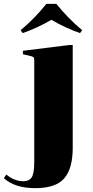

<svg xmlns="http://www.w3.org/2000/svg" viewBox="-73 -738 481 998"><path d="M354 -581 343 -566Q270 -591 194 -635Q118 -591 45 -566L34 -581Q106 -640 168 -718H220Q279 -644 354 -581ZM81 -448 46 -456V-474L286 -504H305V31Q305 138 261 189Q217 240 110 240Q4 240 -53 188L-40 169Q-22 185 1 194.5Q24 204 48 204Q79 204 92 183.5Q105 163 105 102V-426Q105 -437 100.5 -441Q96 -445 81 -448Z"/></svg>

Font: Chonburi
Style: Regular
Weight: 400
Designer: Thanarat Vachiruckul and Stawix Ruecha
Foundry: Cadson Demak & Katatrad
Version: Version 1.000